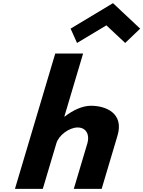

<svg xmlns="http://www.w3.org/2000/svg" viewBox="-20 -1200 911 1220"><path d="M428.6 -1018 469.5 -927 655.9 -1039 775.5 -927 870.6 -1018 697.9 -1180ZM75 0H252L338.4 -290C353.5 -341 420.1 -390 473.1 -390C530.1 -390 550.5 -341 535.4 -290L449 0H626L726.6 -338C769.2 -481 652.2 -528 558.2 -528C502.2 -528 442.6 -499 390.7 -459H388.7L508.1 -860H331.1Z"/></svg>

Font: Hussar
Style: BdOblThree
Weight: 700
Foundry: Cannot Into Space Fonts
Version: Version 2.00